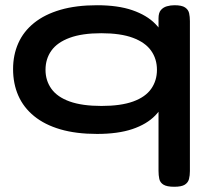

<svg xmlns="http://www.w3.org/2000/svg" viewBox="-20 -503 795 734"><path d="M351 9Q271 9 211 -8.5Q151 -26 110.5 -59Q70 -92 50 -137.5Q30 -183 30 -239Q30 -293 50 -338Q70 -383 110.5 -415.5Q151 -448 211 -465.5Q271 -483 351 -483Q431 -483 486 -464Q541 -445 573.5 -412Q606 -379 620.5 -335Q635 -291 635 -241Q635 -186 620.5 -140.5Q606 -95 573.5 -61.5Q541 -28 486 -9.5Q431 9 351 9ZM368 -98Q442 -98 489 -115Q536 -132 558 -163.5Q580 -195 580 -236Q580 -278 557.5 -309.5Q535 -341 488 -358.5Q441 -376 367 -376Q294 -376 246.5 -358.5Q199 -341 176.5 -309.5Q154 -278 154 -236Q154 -195 176.5 -163.5Q199 -132 246.5 -115Q294 -98 368 -98ZM646 211Q618 211 605 203Q592 195 589 181Q586 167 586 150V-433Q586 -454 595 -464.5Q604 -475 618 -479Q632 -483 647 -483Q675 -483 687.5 -474.5Q700 -466 703 -452.5Q706 -439 706 -422V151Q706 168 702.5 181.5Q699 195 686.5 203Q674 211 646 211Z"/></svg>

Font: Fredoka Expanded Medium
Style: Regular
Weight: 500
Width: 7
Designer: Ben Nathan
Foundry: Milena B. Brandão, Ben Nathan
Version: Version 2.001